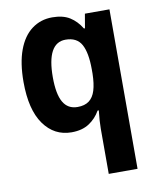

<svg xmlns="http://www.w3.org/2000/svg" viewBox="-88 -624 760 932"><g transform="rotate(-10 292.0 -158.0)"><path d="M372 17Q372 -1 373.5 -23.5Q375 -46 378 -72H372Q351 -35 316.5 -12.5Q282 10 230 10Q145 10 93.5 -62Q42 -134 42 -271Q42 -364 65.5 -427.5Q89 -491 132.5 -523.5Q176 -556 233 -556Q286 -556 319.5 -535Q353 -514 376 -476H381L393 -546H514V240H372ZM280 -106Q315 -106 336.5 -122Q358 -138 368 -170.5Q378 -203 379 -253V-274Q379 -356 356.5 -397Q334 -438 278 -438Q232 -438 209 -395.5Q186 -353 186 -269Q186 -186 209 -146Q232 -106 280 -106Z"/></g></svg>

Font: Noto Sans Thai SemiCondensed
Style: Bold
Weight: 700
Width: 4
Designer: Monotype Design Team
Foundry: Monotype Imaging Inc.
Version: Version 2.001